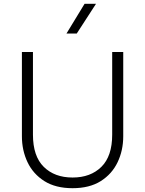

<svg xmlns="http://www.w3.org/2000/svg" viewBox="-20 -973 762 1008"><path d="M361 15Q272 15 213 -22.2Q154 -59.5 124.5 -121.5Q95 -183.5 95 -258V-700H153V-266Q153 -153 209.8 -97Q266.5 -41 361 -41Q455.5 -41 512.2 -97Q569 -153 569 -266V-700H627V-258Q627 -183.5 597.5 -121.5Q568 -59.5 509 -22.2Q450 15 361 15ZM329 -797 424 -953H484L383 -797Z"/></svg>

Font: Geologica Cursive Thin
Style: Regular
Weight: 250
Designer: Sindre Bremnes, Frode Helland
Foundry: Monokrom Skriftforlag AS
Version: Version 1.010;gftools[0.9.28]